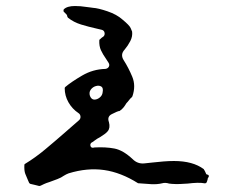

<svg xmlns="http://www.w3.org/2000/svg" viewBox="-20 -589 775 638"><path d="M674 -5Q674 0 672 1Q670 3 670 7Q669 10 668 13.5Q667 17 665 19Q661 21 659 20Q649 18 634.5 18.5Q620 19 604 21Q591 22 577.5 22.5Q564 23 551 22Q549 22 546.5 21.5Q544 21 542 21Q529 17 519 20Q503 24 483 23Q463 22 441 20H439Q382 -16 326 -24Q270 -32 208 -13Q200 -10 192 -5Q184 1 171 6Q158 11 144 16Q134 19 126.5 22.5Q119 26 115 28Q114 28 113 28.5Q112 29 111 29H110Q103 27 96 25.5Q89 24 81 22Q80 22 77 19Q76 17 75 14.5Q74 12 73 10Q68 -1 64 -11.5Q60 -22 61 -41Q61 -44 64 -45Q97 -65 130 -92.5Q163 -120 195 -148Q207 -159 219 -169Q231 -179 242 -189Q248 -194 247.5 -201.5Q247 -209 241 -213Q220 -227 207.5 -249Q195 -271 195 -296Q195 -298 197 -300Q217 -317 253 -338Q289 -359 330 -360Q338 -361 341.5 -367Q345 -373 341 -380Q339 -384 336.5 -387Q334 -390 332 -394Q322 -408 315.5 -422Q309 -436 310 -455Q310 -458 313 -459L315 -461Q317 -463 319 -464.5Q321 -466 323 -467Q329 -472 327.5 -480Q326 -488 318 -490Q308 -492 301 -494Q274 -500 249.5 -507.5Q225 -515 206 -530Q206 -530 204 -533Q203 -539 201 -541Q199 -543 196 -546L193 -549Q191 -550 191 -553Q191 -557 192 -558Q203 -569 229 -569Q248 -569 266 -566Q272 -565 278 -564.5Q284 -564 289 -563Q306 -562 337 -551.5Q368 -541 387 -524Q410 -505 414 -496Q418 -487 419 -484Q421 -468 413 -452.5Q405 -437 394 -424Q379 -408 391 -389Q407 -364 419.5 -334Q432 -304 420 -269Q419 -268 419 -267.5Q419 -267 418 -266Q413 -262 409 -256.5Q405 -251 400 -246Q396 -239 390.5 -232Q385 -225 377 -220H375Q368 -218 362.5 -215Q357 -212 352 -210Q335 -202 342 -183Q347 -164 338 -153Q334 -148 327 -143Q320 -138 312 -133Q308 -131 303 -128Q298 -125 293 -121Q290 -118 284 -115Q279 -111 280.5 -104.5Q282 -98 289 -98L294 -99Q331 -101 360 -95.5Q389 -90 421 -60Q437 -44 459 -46Q466 -47 473 -47.5Q480 -48 487 -49Q505 -51 523 -52.5Q541 -54 558 -54Q621 -54 657 -27Q657 -27 657.5 -26.5Q658 -26 658 -25Q659 -24 660 -22Q661 -20 662 -18Q665 -9 668 -9Q672 -9 674 -5ZM321 -282Q324 -297 316.5 -301.5Q309 -306 298.5 -303Q288 -300 281.5 -291Q275 -282 279 -270Q284 -258 293.5 -258Q303 -258 311.5 -265Q320 -272 321 -282Z"/></svg>

Font: Slackside One
Style: Regular
Weight: 400
Version: Version 1.000